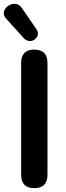

<svg xmlns="http://www.w3.org/2000/svg" viewBox="-35 -971 341 999"><path d="M143 8Q75 8 75 -62V-643Q75 -713 143 -713Q212 -713 212 -643V-62Q212 8 143 8ZM90 -771 -2 -873Q-19 -891 -14.5 -909.5Q-10 -928 6.5 -940Q23 -952 43.5 -951Q64 -950 79 -929L156 -817Q165 -802 161.5 -788.5Q158 -775 146 -766Q134 -757 119 -757.5Q104 -758 90 -771Z"/></svg>

Font: Chiron GoRound TC SB
Style: Regular
Weight: 500
Designer: Ryoko NISHIZUKA 西塚涼子 (kana, bopomofo & ideographs); Paul D. Hunt (Latin, Greek & Cyrillic); Sandoll Communications 산돌커뮤니
Foundry: Adobe
Version: Version 1.000;hotconv 1.1.1;makeotfexe 2.6.0